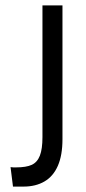

<svg xmlns="http://www.w3.org/2000/svg" viewBox="-20 -680 317 710"><path d="M28 10 19 -62Q24 -61 29.5 -61Q35 -61 39 -61Q77 -61 97.5 -70.5Q118 -80 127.5 -104.5Q137 -129 137 -173V-660H211V-165Q211 -106 194 -67Q177 -28 144.5 -9Q112 10 67 10Q60 10 52 10Q44 10 28 10Z"/></svg>

Font: Bricolage Grotesque 24pt Condensed Light
Style: Regular
Weight: 300
Width: 3
Designer: Mathieu Triay
Foundry: Atelier Triay
Version: Version 1.001;gftools[0.9.33.dev8+g029e19f]